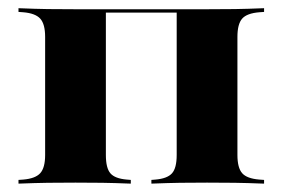

<svg xmlns="http://www.w3.org/2000/svg" viewBox="-20 -439 675 459"><path d="M475 -2.4Q438.7 -2.4 410.9 -2Q383.1 -1.6 341.9 0V-8.9L351.6 -9.7Q379.8 -12.1 391.1 -24.6Q402.4 -37.1 402.4 -68.5V-416.9H475Q512.1 -416.9 541.1 -417.3Q570.2 -417.7 611.3 -419.4V-410.5L600 -409.7Q570.2 -407.3 558.9 -394.4Q547.6 -381.5 547.6 -350.8V-68.5Q547.6 -37.9 558.9 -25Q570.2 -12.1 600 -9.7L611.3 -8.9V0Q570.2 -1.6 541.1 -2Q512.1 -2.4 475 -2.4ZM160.5 -2.4Q122.6 -2.4 94 -2Q65.3 -1.6 24.2 0V-8.9L35.5 -9.7Q64.5 -12.1 76.2 -25Q87.9 -37.9 87.9 -68.5V-350.8Q87.9 -381.5 76.2 -394.4Q64.5 -407.3 35.5 -409.7L24.2 -410.5V-419.4Q65.3 -417.7 94 -417.3Q122.6 -416.9 160.5 -416.9H233.1V-68.5Q233.1 -37.1 244 -24.6Q254.8 -12.1 283.1 -9.7L292.7 -8.9V0Q252.4 -1.6 224.6 -2Q196.8 -2.4 160.5 -2.4ZM198.4 -408.9V-416.9H439.5V-408.9Z"/></svg>

Font: Playfair 144pt SemiExpanded Black
Style: Regular
Weight: 900
Width: 6
Designer: Claus Eggers Sørensen
Foundry: Claus Eggers Sørensen
Version: Version 2.203